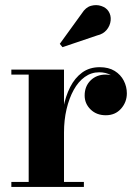

<svg xmlns="http://www.w3.org/2000/svg" viewBox="-20 -733 535 753"><path d="M219.5 -213.5Q219.5 -263.5 228.2 -309.5Q237 -355.5 255.2 -391.5Q273.5 -427.5 302.2 -448.5Q331 -469.5 371 -469.5Q406 -469.5 429.8 -454.8Q453.5 -440 465.5 -416.5Q477.5 -393 477.5 -367Q477.5 -332.5 454.8 -306.8Q432 -281 395 -281Q358.5 -281 335.2 -303.8Q312 -326.5 312 -358.5Q312 -394.5 335.2 -417.5Q358.5 -440.5 394.5 -440.5Q418.5 -440.5 437 -430.2Q455.5 -420 466 -403.2Q476.5 -386.5 476.5 -367H457Q457 -389 446.2 -407.8Q435.5 -426.5 415.5 -438Q395.5 -449.5 369 -449.5Q338 -449.5 312.5 -431.2Q287 -413 269 -380.2Q251 -347.5 241 -304.8Q231 -262 231 -213.5ZM231 -460V-19.5H309V0H24.5V-19.5H92.5V-440.5H24.5V-460ZM225 -548 214.5 -561 301 -680.5Q316 -704.5 337 -710.2Q358 -716 377.2 -709.5Q396.5 -703 405.5 -689Q416 -673 414 -652.8Q412 -632.5 398.5 -616Q385 -599.5 361 -594Z"/></svg>

Font: Bodoni Moda
Style: Bold
Weight: 700
Designer: Owen Earl
Foundry: indestructible type
Version: Version 2.005